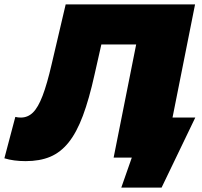

<svg xmlns="http://www.w3.org/2000/svg" viewBox="-61 -720 921 877"><path d="M493 137 541 0H458L561 -517H402L371 -380Q346 -267 317.5 -191Q289 -115 252.5 -69.5Q216 -24 168.5 -4Q121 16 56 16Q1 16 -41 3L9 -186Q21 -183 34 -183Q66 -183 89.5 -206Q113 -229 133.5 -282.5Q154 -336 175 -427L239 -700H830L727 -183H831L677 137Z"/></svg>

Font: Montserrat Black
Style: Italic
Weight: 900
Italic angle: -11.3°
Designer: Julieta Ulanovsky
Foundry: Julieta Ulanovsky
Version: Version 9.000; ttfautohint (v1.8.4.7-5d5b)